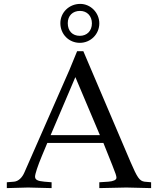

<svg xmlns="http://www.w3.org/2000/svg" viewBox="-20 -963 817 986"><path d="M408 -700H376L337 -605L106 -79C94 -50 74 -32 52 -30L15 -27V3C108 0 108 0 124 0C137 0 137 0 245 3V-27L208 -30C173 -33 160 -40 160 -56C160 -69 174 -112 195 -162L223 -229H511L557 -114C574 -72 578 -59 578 -50C578 -39 562 -32 537 -30L490 -27V3C613 0 613 0 629 0C648 0 648 0 756 3V-27L722 -30C696 -34 685 -51 650 -132ZM240 -269 367 -567 493 -269ZM392 -943C335 -943 290 -899 290 -844C290 -787 334 -743 390 -743C445 -743 490 -787 490 -843C490 -898 445 -943 392 -943ZM391 -907C427 -907 452 -881 452 -843C452 -805 427 -779 390 -779C352 -779 328 -804 328 -844C328 -882 353 -907 391 -907Z"/></svg>

Font: Asana Math
Style: Regular
Weight: 400
Version: Version 000.958